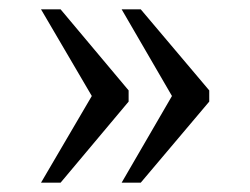

<svg xmlns="http://www.w3.org/2000/svg" viewBox="-20 -476 537 412"><path d="M241 -84 349 -270 241 -456H282L429 -282V-258L282 -84ZM68 -84 177 -270 68 -456H110L256 -282V-258L110 -84Z"/></svg>

Font: Noto Serif Tibetan Light
Style: Regular
Weight: 300
Version: Version 2.103